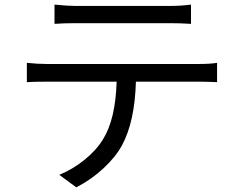

<svg xmlns="http://www.w3.org/2000/svg" viewBox="-20 -760 1040 827"><path d="M710 -660.2H305.7Q252.9 -660.2 214.8 -657.2V-740.2Q271.5 -734.4 304.7 -734.4H710Q758.8 -734.4 802.7 -740.2V-657.2Q758.8 -660.2 710 -660.2ZM182.6 -484.4H836.9Q884.8 -484.4 915 -489.3V-406.2Q870.1 -408.2 836.9 -408.2H565.4Q560.5 -236.3 505.9 -134.8Q478.5 -84 425.3 -34.7Q372.1 14.6 308.6 46.9L235.4 -6.8Q293.9 -31.2 344.2 -71.8Q394.5 -112.3 423.8 -160.2Q477.5 -246.1 482.4 -408.2H182.6Q123 -408.2 95.7 -406.2V-489.3Q141.6 -484.4 182.6 -484.4Z"/></svg>

Font: GenEi Gothic M Regular
Style: Regular
Weight: 400
Designer: o_tamon (Modified); [Source Han Sans]
Ryoko NISHIZUKA  (kana & ideographs); Paul D. Hunt (Latin, Greek & Cyrillic); Wenl
Version: Version 1.1a;Original Version 1.004